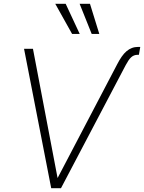

<svg xmlns="http://www.w3.org/2000/svg" viewBox="-20 -982 752 1002"><path d="M105.5 -727.3H152L280.2 -54.3L280.9 -53.6L591.6 -646.7Q603.3 -669.4 615.2 -686.4Q627.1 -703.5 640.3 -714.7Q653.4 -725.9 668.3 -731.5Q683.2 -737.2 701.3 -737.2H712L704.9 -696H698.9Q687.9 -696 679.5 -692.6Q671.2 -689.3 664.1 -682.7Q657 -676.1 650.2 -666Q643.5 -655.9 636 -642L298.3 0H247.2ZM268.5 -962H322.8L396 -805H356.2ZM449.6 -962 498.2 -805H458.5L395.6 -962Z"/></svg>

Font: Inter P Extra Light
Style: Italic
Weight: 200
Italic angle: 9.39999°
Designer: Rasmus Andersson
Foundry: rsms
Version: Version 3.018;git-588b23468